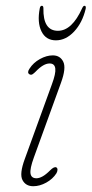

<svg xmlns="http://www.w3.org/2000/svg" viewBox="-20 -637 317 664"><path d="M106 -20.5Q115.5 -20.5 127 -26.8Q138.5 -33 153.5 -48Q167.5 -62 175 -58Q179 -55.5 178.8 -49.5Q178.5 -43.5 175 -37.5Q162.5 -18 140 -5.5Q117.5 7 95 7Q69 7 57.8 -14.2Q46.5 -35.5 66 -88L159.5 -345.5Q173.5 -383 171.2 -400.2Q169 -417.5 151.5 -417.5Q130 -417.5 103 -389Q97.5 -383.5 92.5 -380.2Q87.5 -377 82 -380Q72.5 -385.5 82 -399.5Q95 -420 118 -432.8Q141 -445.5 162.5 -445.5Q188 -445.5 198.8 -423.5Q209.5 -401.5 191 -351L97 -92Q83 -53.5 85.5 -37Q88 -20.5 106 -20.5ZM180.3 -530.5Q228.9 -530.5 264.1 -608.5Q267.8 -617 272.2 -617Q278.3 -617 276.3 -606.5Q264.9 -558.5 236.4 -528Q207.8 -497.5 173.4 -497.5Q138.6 -497.5 123.4 -528.5Q108.2 -559.5 117.5 -608Q119.1 -617 124.8 -617Q130.1 -617 130.1 -608.5Q128.5 -530.5 180.3 -530.5Z"/></svg>

Font: Fraunces 72pt SuperSoft Thin
Style: Italic
Weight: 100
Italic angle: -16°
Version: Version 1.000;[b76b70a41]